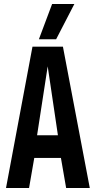

<svg xmlns="http://www.w3.org/2000/svg" viewBox="-20 -938 478 958"><path d="M10 0 142 -705H294L428 0H310L284 -150H151L125 0ZM165 -263H269L218 -607ZM174 -742 240 -918H351L260 -742Z"/></svg>

Font: Georama Condensed SemiBold
Style: Regular
Weight: 600
Width: 3
Designer: Jean-Baptiste Levee
Foundry: Production Type
Version: Version 1.000